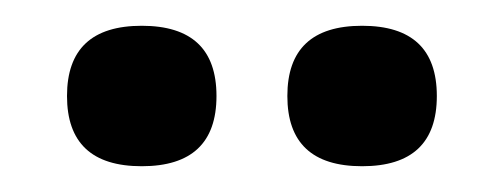

<svg xmlns="http://www.w3.org/2000/svg" viewBox="-20 -764 390 149"><path d="M319 -689.5Q319 -635 261 -635Q203 -635 203 -689.5Q203 -744 261 -744Q319 -744 319 -689.5ZM148 -689.5Q148 -635 90 -635Q32 -635 32 -689.5Q32 -744 90 -744Q148 -744 148 -689.5Z"/></svg>

Font: Khand
Style: Bold
Weight: 700
Designer: Devanagari: Sanchit Sawaria, Jyotish Sonowal; Latin: Satya Rajpurohit
Foundry: Indian Type Foundry
Version: Version 1.101;PS 1.0;hotconv 1.0.78;makeotf.lib2.5.61930; tt